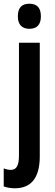

<svg xmlns="http://www.w3.org/2000/svg" viewBox="-42 -773 294 1033"><path d="M54 -685C54 -641 76 -618 116 -618C157 -618 178 -641 178 -685C178 -729 159 -753 116 -753C74 -753 54 -730 54 -685ZM40 240C124 239 172 186 172 68V-543H60V64C60 117 47 141 16 141C4 141 -9 138 -22 133V230C-3 237 18 240 40 240Z"/></svg>

Font: Noto Sans Arabic UI XCn SmBd
Style: Regular
Weight: 600
Width: 2
Designer: Monotype Design Team, Nadine Chahine and Nizar Qandah
Foundry: Monotype Imaging Inc.
Version: Version 2.010